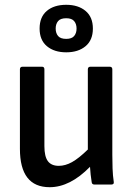

<svg xmlns="http://www.w3.org/2000/svg" viewBox="-20 -769 551 800"><path d="M187 11Q63 11 63 -149V-480Q63 -491 74 -491H155Q165 -491 165 -480V-160Q165 -117 179.5 -97.5Q194 -78 225 -78Q252 -78 280 -93.5Q308 -109 346 -146V-480Q346 -491 357 -491H437Q448 -491 448 -480V-124Q448 -96 449 -67Q450 -38 454 -11Q456 0 443 0H374Q363 0 362 -10Q357 -41 355 -74Q272 11 187 11ZM256 -551Q206 -551 175.5 -576.5Q145 -602 145 -650Q145 -698 175 -723.5Q205 -749 256 -749Q306 -749 336.5 -723.5Q367 -698 367 -650Q367 -602 336.5 -576.5Q306 -551 256 -551ZM256 -607Q279 -607 289 -619Q299 -631 299 -650Q299 -669 289 -681Q279 -693 256 -693Q232 -693 222 -681Q212 -669 212 -650Q212 -631 222 -619Q232 -607 256 -607Z"/></svg>

Font: Sofia Sans Extra Cond
Style: Bold
Weight: 700
Width: 1
Designer: Botio Nikoltchev, Ani Petrova
Foundry: lettersoup
Version: Version 4.100; ttfautohint (v1.8.3)